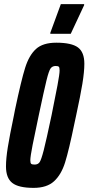

<svg xmlns="http://www.w3.org/2000/svg" viewBox="-20 -903 429 931"><path d="M9 -96Q9 -134 18 -190Q27 -246 47 -341L53 -372Q83 -514 102 -574.5Q121 -635 154.5 -665.5Q188 -696 253 -696Q327 -696 358 -673Q389 -650 389 -594Q389 -555 379.5 -497Q370 -439 350 -347L341 -305Q314 -174 295.5 -115Q277 -56 242 -24Q207 8 143 8Q70 8 39.5 -16Q9 -40 9 -96ZM230 -344Q248 -432 258.5 -488Q269 -544 269 -561Q269 -576 265 -579.5Q261 -583 250 -583Q234 -583 225.5 -571.5Q217 -560 205.5 -513.5Q194 -467 168 -344Q149 -256 138 -199.5Q127 -143 127 -126Q127 -112 131.5 -108.5Q136 -105 148 -105Q164 -105 172 -116.5Q180 -128 192 -174.5Q204 -221 230 -344ZM224 -739V-744L275 -883H388V-878L323 -739Z"/></svg>

Font: Saira Ultra Condensed ExtraBold
Style: Italic
Weight: 800
Width: 1
Italic angle: -12°
Designer: Hector Gatti with collaboration of the Omnibus-Type team
Foundry: Omnibus-Type
Version: Version 1.001; ttfautohint (v1.8)